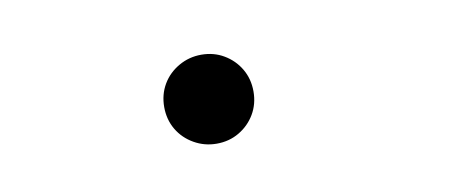

<svg xmlns="http://www.w3.org/2000/svg" viewBox="-30 -194 679 287"><g transform="rotate(-10 309.5 -50.5)"><path d="M282 17Q263.5 17 247.8 8Q232 -1 223 -16.2Q214 -31.5 214 -50.5Q214 -69.5 223 -84.8Q232 -100 247.8 -109Q263.5 -118 282 -118Q301 -118 316.2 -109Q331.5 -100 340.5 -84.8Q349.5 -69.5 349.5 -50.5Q349.5 -31.5 340.5 -16.2Q331.5 -1 316.2 8Q301 17 282 17Z"/></g></svg>

Font: Sono ExtraLight Monospace Light
Style: Regular
Weight: 300
Version: Version 2.112